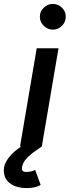

<svg xmlns="http://www.w3.org/2000/svg" viewBox="-75 -746 355 978"><path d="M27 0 112 -500H223L138 0ZM194 -595Q168 -595 148 -614.5Q128 -634 128 -661Q128 -688 148 -707Q168 -726 194 -726Q221 -726 240.5 -707Q260 -688 260 -661Q260 -634 240.5 -614.5Q221 -595 194 -595ZM62 212Q6 212 -26.5 186Q-59 160 -55 111Q-53 92 -40 71Q-27 50 -5.5 30Q16 10 46 -7L138 0Q117 14 94 31Q71 48 55 67.5Q39 87 37 109Q34 130 59 130Q75 130 87.5 126Q100 122 104 119L132 196Q117 205 99 208.5Q81 212 62 212Z"/></svg>

Font: Figtree SemiBold
Style: Italic
Weight: 600
Italic angle: -9.5°
Foundry: Erik Kennedy
Version: Version 2.001;gftools[0.9.30]